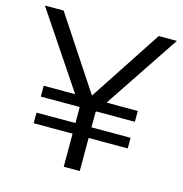

<svg xmlns="http://www.w3.org/2000/svg" viewBox="-104 -796 849 891"><g transform="rotate(15 320.5 -350.0)"><path d="M94 -210H281V-285L280 -287H94V-339H245L3 -700H93L322 -353L550 -700H637L396 -339H546V-287H361L358 -282V-210H546V-159H358V0H281V-159H94Z"/></g></svg>

Font: Red Hat Display
Style: Regular
Weight: 400
Designer: Pentagram / MCKL
Foundry: Pentagram / MCKL
Version: Version 1.003; Red Hat Display